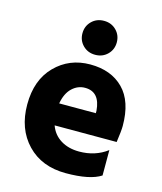

<svg xmlns="http://www.w3.org/2000/svg" viewBox="-110 -805 753 891"><g transform="rotate(15 266.5 -359.5)"><path d="M279.5 -724Q315 -724 338.5 -700.5Q362 -677 362 -642.5Q362 -608 338.5 -584.5Q315 -561 279.5 -561Q244 -561 220.5 -584.5Q197 -608 197 -642.5Q197 -677 220.5 -700.5Q244 -724 279.5 -724ZM275 -401Q240 -401 213 -375.5Q186 -350 177 -300H353V-312Q346 -401 275 -401ZM458 -29Q406 5 290 5Q174 5 104.5 -67.5Q35 -140 35 -257.5Q35 -375 102.5 -443.5Q170 -512 270.5 -512Q371 -512 430 -452.5Q489 -393 489 -275Q489 -252 481 -196H183Q198 -154 235 -131Q272 -108 324 -108Q401 -108 458 -151Z"/></g></svg>

Font: Hind Colombo
Style: Bold
Weight: 700
Designer: Jyotish Sonowal, Aditi Pimprikar
Foundry: Indian Type Foundry
Version: Version 1.000;PS 1.0;hotconv 1.0.86;makeotf.lib2.5.63406; tt